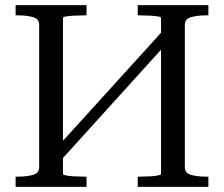

<svg xmlns="http://www.w3.org/2000/svg" viewBox="-20 -730 875 750"><path d="M186 -136 619 -613 650 -581 218 -104ZM41 0V-40H50Q85 -40 109 -47Q133 -54 133 -76V-634Q133 -656 109 -663Q85 -670 50 -670H41V-710H318V-670H309Q291 -670 271.5 -669Q252 -668 239 -666Q226 -664 226 -660V-50Q226 -47 239 -44.5Q252 -42 271.5 -41Q291 -40 309 -40H318V0ZM518 0V-40H527Q545 -40 564 -41Q583 -42 596 -44.5Q609 -47 609 -50V-660Q609 -664 596 -666Q583 -668 564 -669Q545 -670 527 -670H518V-710H794V-670H785Q751 -670 726.5 -663Q702 -656 702 -634V-76Q702 -54 726 -47Q750 -40 785 -40H794V0Z"/></svg>

Font: Roboto Serif 72pt
Style: Regular
Weight: 400
Designer: Greg Gazdowicz
Foundry: Commercial Type
Version: Version 1.008